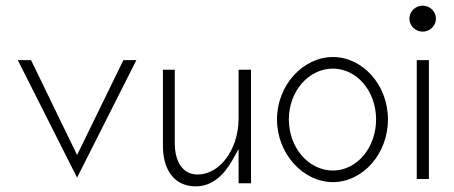

<svg xmlns="http://www.w3.org/2000/svg" viewBox="-20 -664 1607 680"><path d="M43 -451 253 -35 463 -451H417L253 -115L90 -451Z M557 -148C557 -59 600 -4 673 -4C733 -4 773 -45 802 -95L825 -136V-15H869V-417H825V-245C825 -185 806 -136 781 -103C759 -73 724 -46 679 -46C624 -46 599 -97 599 -156V-417H557Z M961 -241C961 -119 1054 -19 1159 -19C1264 -19 1354 -118 1354 -241C1354 -364 1264 -462 1159 -462C1054 -462 961 -363 961 -241ZM1003 -241C1003 -342 1074 -421 1159 -421C1244 -421 1312 -341 1312 -241C1312 -141 1244 -60 1159 -60C1074 -60 1003 -140 1003 -241Z M1430 -598C1430 -573 1451 -552 1477 -552C1503 -552 1524 -573 1524 -598C1524 -623 1503 -644 1477 -644C1451 -644 1430 -623 1430 -598ZM1456 -30H1499V-451H1456Z"/></svg>

Font: Charger Sport
Style: HLNrw
Weight: 100
Designer: Jasper
Foundry: Cannot Into Space Fonts
Version: Version 1.1